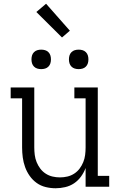

<svg xmlns="http://www.w3.org/2000/svg" viewBox="-20 -997 640 1025"><path d="M277 8Q250 8 223.5 1.5Q197 -5 175.5 -20.5Q154 -36 138.5 -58Q123 -80 114 -105Q105 -130 101.5 -156.5Q98 -183 98 -210V-472H37V-530H163V-210Q163 -190 165.5 -170Q168 -150 175.5 -131.5Q183 -113 195 -97Q207 -81 224 -70Q241 -59 260.5 -54.5Q280 -50 300 -50Q320 -50 339.5 -54.5Q359 -59 376 -70Q393 -81 405 -97Q417 -113 424.5 -131.5Q432 -150 434.5 -170Q437 -190 437 -210V-472H377V-530H502V-58H563V0H437V-100Q428 -76 412.5 -54.5Q397 -33 375.5 -18.5Q354 -4 328 2Q302 8 277 8ZM400 -628Q389 -628 379 -631Q369 -634 361.5 -641.5Q354 -649 351 -659Q348 -669 348 -680Q348 -691 351 -701Q354 -711 361.5 -718.5Q369 -726 379 -729Q389 -732 400 -732Q411 -732 421 -729Q431 -726 438.5 -718.5Q446 -711 449 -701Q452 -691 452 -680Q452 -669 449 -659Q446 -649 438.5 -641.5Q431 -634 421 -631Q411 -628 400 -628ZM200 -628Q189 -628 179 -631Q169 -634 161.5 -641.5Q154 -649 151 -659Q148 -669 148 -680Q148 -691 151 -701Q154 -711 161.5 -718.5Q169 -726 179 -729Q189 -732 200 -732Q211 -732 221 -729Q231 -726 238.5 -718.5Q246 -711 249 -701Q252 -691 252 -680Q252 -669 249 -659Q246 -649 238.5 -641.5Q231 -634 221 -631Q211 -628 200 -628ZM311 -797 174 -933 226 -977 353 -833Z"/></svg>

Font: Iosevka Curly Slab LtEx
Style: Regular
Weight: 300
Width: 7
Monospace: yes
Designer: Belleve Invis
Foundry: Belleve Invis
Version: Version 11.1.0; ttfautohint (v1.8.3)